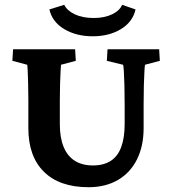

<svg xmlns="http://www.w3.org/2000/svg" viewBox="-20 -781 726 810"><path d="M35.2 -573.2H296.9L299.8 -524.4L237.3 -507.8Q236.3 -498 235.4 -477.1Q234.4 -456.1 233.4 -426.3Q232.4 -396.5 232.4 -357.4V-256.8Q232.4 -200.2 248.5 -161.1Q264.6 -122.1 295.9 -102.5Q327.1 -83 372.1 -83Q417 -83 446.8 -102.1Q476.6 -121.1 491.2 -160.2Q505.9 -199.2 505.9 -257.8V-339.8Q505.9 -384.8 504.9 -421.9Q503.9 -459 502.4 -481.9Q501 -504.9 499 -507.8L430.7 -524.4L433.6 -573.2H651.4L654.3 -524.4L591.8 -507.8Q590.8 -504.9 589.4 -481.9Q587.9 -459 586.9 -421.9Q585.9 -384.8 585.9 -339.8V-241.2Q585.9 -164.1 557.6 -107.9Q529.3 -51.8 477.1 -21.5Q424.8 8.8 353.5 8.8Q231.4 8.8 165.5 -56.2Q99.6 -121.1 99.6 -240.2V-357.4Q99.6 -398.4 98.6 -431.6Q97.7 -464.8 96.7 -484.9Q95.7 -504.9 94.7 -507.8L32.2 -524.4ZM495.1 -760.7 551.8 -741.2Q540 -688.5 490.2 -658.2Q440.4 -627.9 371.1 -627.9Q301.8 -627.9 251 -658.2Q200.2 -688.5 188.5 -741.2L251 -760.7Q262.7 -736.3 295.4 -720.7Q328.1 -705.1 375 -705.1Q420.9 -705.1 453.1 -720.7Q485.4 -736.3 495.1 -760.7Z"/></svg>

Font: Crimson Pro ExtraLight
Style: Bold
Weight: 700
Version: Version 1.002